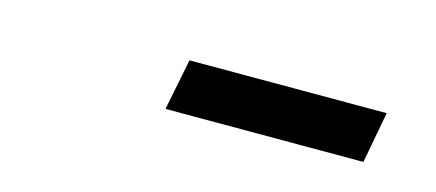

<svg xmlns="http://www.w3.org/2000/svg" viewBox="-25 -759 575 253"><g transform="rotate(15 263.0 -633.0)"><path d="M200 -598 214 -668H483L470 -598Z"/></g></svg>

Font: Source Sans 3 SemiBold
Style: Italic
Weight: 600
Italic angle: -11°
Designer: Paul D. Hunt
Foundry: Adobe
Version: Version 3.046;hotconv 1.0.118;makeotfexe 2.5.65603